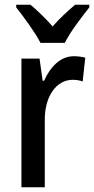

<svg xmlns="http://www.w3.org/2000/svg" viewBox="-20 -786 395 806"><path d="M150 -606H252C274 -651 323 -715 355 -755V-766H295C262 -737 234 -713 201 -675C170 -710 135 -744 108 -766H48V-755C82 -712 128 -649 150 -606ZM290 -550C233 -550 191 -505 165 -447H159L146 -540H70V0H168V-281C167 -382 217 -451 285 -451C298 -451 315 -449 327 -444L338 -544C322 -548 305 -550 290 -550Z"/></svg>

Font: Noto Sans Tamil Condensed Medium
Style: Regular
Weight: 500
Width: 3
Designer: Jelle Bosma - Monotype Design Team
Foundry: Monotype Imaging Inc.
Version: Version 2.004